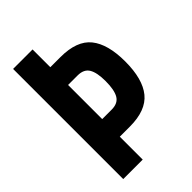

<svg xmlns="http://www.w3.org/2000/svg" viewBox="-209 -771 851 851"><g transform="rotate(-45 217.0 -345.0)"><path d="M417 -362.3Q417 -252 372.6 -197.8Q328.1 -143.6 227.5 -143.6H164.1V0H42V-690.4H164.1V-579.1H227.5Q330.1 -579.1 373.5 -524.9Q417 -470.7 417 -362.3ZM293.9 -362.3Q293.9 -416 278.3 -441.9Q262.7 -467.8 223.6 -467.8H164.1V-253.9H223.6Q262.7 -253.9 278.3 -280.3Q293.9 -306.6 293.9 -362.3Z"/></g></svg>

Font: Altinn-DIN Condensed
Style: DINCondensed-Bold
Weight: 700
Width: 3
Designer: Charles Nix
Foundry: Altinn
Version: Version 2.00